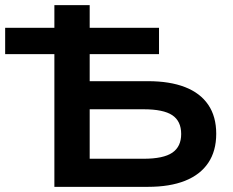

<svg xmlns="http://www.w3.org/2000/svg" viewBox="-36 -725 906 745"><path d="M175 0V-515H-16V-617H175V-705H312V-617H581V-515H312V-410H538Q623 -410 682 -387Q741 -364 772 -318.5Q803 -273 803 -206Q803 -139 772 -93Q741 -47 682 -23.5Q623 0 538 0ZM312 -109H521Q598 -109 632.5 -132.5Q667 -156 667 -205Q667 -255 632.5 -278Q598 -301 521 -301H312Z"/></svg>

Font: Nunito Sans 10pt SemiExpanded
Style: Bold
Weight: 700
Width: 6
Designer: Vernon Adams
Foundry: Vernon Adams
Version: Version 3.101;gftools[0.9.27]